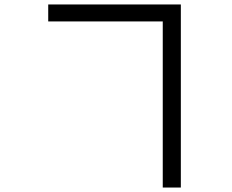

<svg xmlns="http://www.w3.org/2000/svg" viewBox="-20 -790 1040 860"><path d="M196 -694V-770H790V50H709V-694Z"/></svg>

Font: Noto Sans JP Thin
Style: Regular
Weight: 400
Version: Version 2.004-H2;hotconv 1.0.118;makeotfexe 2.5.65603